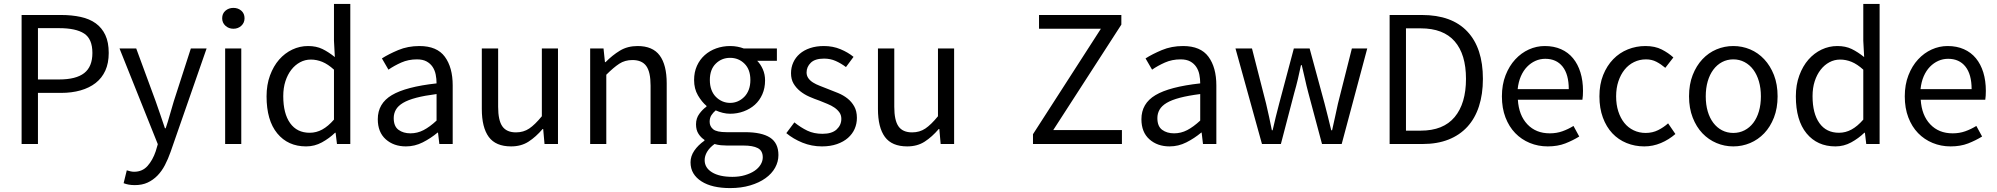

<svg xmlns="http://www.w3.org/2000/svg" viewBox="-20 -732 10152 976"><path d="M89.8 -655.8H291Q344.7 -655.8 389.9 -646Q435.1 -636.2 466.6 -613.5Q498 -590.8 515.4 -554Q532.7 -517.1 532.7 -462.9Q532.7 -411.1 515.4 -373Q498 -335 466.1 -310.1Q434.1 -285.2 389.4 -272.5Q344.7 -259.8 291 -259.8H172.9V0H89.8ZM280.8 -328.1Q366.7 -328.1 408.2 -360.6Q449.7 -393.1 449.7 -462.9Q449.7 -534.2 407.7 -561.5Q365.7 -588.9 280.8 -588.9H172.9V-328.1Z M624.5 133.8Q632.3 136.2 642.3 138.7Q652.3 141.1 661.6 141.1Q703.6 141.1 730 111.6Q756.3 82 771.5 37.1L782.2 1L587.4 -485.8H672.4L771.5 -216.8Q782.2 -185.1 794.9 -149.4Q807.6 -113.8 818.4 -80.1H822.3Q833.5 -112.8 843.5 -148.9Q853.5 -185.1 863.3 -216.8L950.2 -485.8H1030.3L847.2 40Q834.5 76.2 818.4 107.2Q802.2 138.2 780.3 160.6Q758.3 183.1 730.5 196Q702.6 209 665.5 209Q648.4 209 634.5 206.5Q620.6 204.1 608.4 199.2Z M1166.5 -585.9Q1142.6 -585.9 1126 -601.1Q1109.4 -616.2 1109.4 -639.2Q1109.4 -663.1 1126 -677.5Q1142.6 -691.9 1166.5 -691.9Q1190.4 -691.9 1206.8 -677.5Q1223.1 -663.1 1223.1 -639.2Q1223.1 -616.2 1206.8 -601.1Q1190.4 -585.9 1166.5 -585.9ZM1124.5 -485.8H1206.5V0H1124.5Z M1335 -242.2Q1335 -300.8 1352.5 -348.4Q1370.1 -396 1398.9 -429Q1427.7 -461.9 1465.8 -480Q1503.9 -498 1545.9 -498Q1587.9 -498 1618.9 -482.9Q1649.9 -467.8 1682.1 -441.9L1677.7 -524.9V-711.9H1760.7V0H1692.9L1686 -57.1H1683.1Q1653.8 -28.8 1616.5 -8.3Q1579.1 12.2 1536.1 12.2Q1443.8 12.2 1389.4 -54Q1335 -120.1 1335 -242.2ZM1419.9 -243.2Q1419.9 -154.8 1454.8 -106Q1489.7 -57.1 1554.2 -57.1Q1587.9 -57.1 1617.9 -73.5Q1647.9 -89.8 1677.7 -124V-377.9Q1647 -405.8 1618.4 -417.5Q1589.8 -429.2 1560.1 -429.2Q1530.8 -429.2 1505.4 -415.5Q1480 -401.9 1460.9 -377.4Q1441.9 -353 1430.9 -319.1Q1419.9 -285.2 1419.9 -243.2Z M1900.4 -126Q1900.4 -206.1 1971.9 -248.5Q2043.5 -291 2199.2 -308.1Q2199.2 -331.1 2194.8 -353Q2190.4 -375 2179 -392.1Q2167.5 -409.2 2148.4 -419.7Q2129.4 -430.2 2099.6 -430.2Q2056.2 -430.2 2019.8 -414.1Q1983.4 -397.9 1954.6 -377.9L1921.4 -435.1Q1955.6 -457 2004.4 -477.5Q2053.2 -498 2112.3 -498Q2201.2 -498 2241.2 -443.6Q2281.2 -389.2 2281.2 -297.9V0H2213.4L2206.5 -58.1H2204.6Q2169.4 -28.8 2128.9 -8.3Q2088.4 12.2 2043.5 12.2Q1981.4 12.2 1940.9 -23.9Q1900.4 -60.1 1900.4 -126ZM1981.4 -131.8Q1981.4 -89.8 2005.9 -72Q2030.3 -54.2 2066.4 -54.2Q2101.6 -54.2 2133.1 -70.6Q2164.6 -86.9 2199.2 -119.1V-253.9Q2138.2 -246.1 2096.2 -235.1Q2054.2 -224.1 2028.8 -209Q2003.4 -193.8 1992.4 -174.3Q1981.4 -154.8 1981.4 -131.8Z M2429.2 -485.8H2512.2V-189Q2512.2 -120.1 2533.7 -89.6Q2555.2 -59.1 2603 -59.1Q2641.1 -59.1 2670.2 -78.6Q2699.2 -98.1 2734.4 -141.1V-485.8H2816.4V0H2748L2741.2 -76.2H2738.3Q2704.1 -36.1 2666.7 -12Q2629.4 12.2 2578.1 12.2Q2500 12.2 2464.6 -35.9Q2429.2 -84 2429.2 -178.2Z M2980 -485.8H3047.9L3055.2 -416H3058.1Q3092.8 -451.2 3131.3 -474.6Q3169.9 -498 3221.2 -498Q3297.9 -498 3333.5 -450Q3369.1 -401.9 3369.1 -308.1V0H3287.1V-296.9Q3287.1 -366.2 3265.1 -396.5Q3243.2 -426.8 3194.8 -426.8Q3156.7 -426.8 3127.9 -408Q3099.1 -389.2 3062 -352.1V0H2980Z M3562 82Q3562 121.1 3599.6 144Q3637.2 167 3703.1 167Q3738.3 167 3766.8 158.4Q3795.4 149.9 3815.4 136.5Q3835.4 123 3846.4 105Q3857.4 86.9 3857.4 67.9Q3857.4 34.2 3832.3 21Q3807.1 7.8 3759.3 7.8H3675.3Q3661.1 7.8 3644.8 6.3Q3628.4 4.9 3612.3 0Q3586.4 19 3574.2 40Q3562 61 3562 82ZM3490.2 92.8Q3490.2 62 3509.3 33.9Q3528.3 5.9 3561 -17.1V-21Q3543.5 -32.2 3530.8 -51.5Q3518.1 -70.8 3518.1 -100.1Q3518.1 -130.9 3535.2 -153.8Q3552.2 -176.8 3571.3 -189.9V-193.8Q3547.4 -213.9 3527.8 -247.3Q3508.3 -280.8 3508.3 -325.2Q3508.3 -365.2 3522.7 -397.2Q3537.1 -429.2 3562.3 -451.7Q3587.4 -474.1 3620.8 -486.1Q3654.3 -498 3691.4 -498Q3711.4 -498 3728.8 -494.6Q3746.1 -491.2 3760.3 -485.8H3929.2V-422.9H3829.1Q3846.2 -405.8 3857.7 -379.9Q3869.1 -354 3869.1 -323.2Q3869.1 -284.2 3855.2 -252.7Q3841.3 -221.2 3817.4 -199.7Q3793.5 -178.2 3760.7 -166Q3728 -153.8 3691.4 -153.8Q3673.3 -153.8 3654.3 -158.4Q3635.3 -163.1 3618.2 -170.9Q3605.5 -160.2 3596.4 -146.5Q3587.4 -132.8 3587.4 -112.8Q3587.4 -89.8 3605.2 -75Q3623 -60.1 3673.3 -60.1H3767.1Q3852.1 -60.1 3894.5 -32.5Q3937 -4.9 3937 56.2Q3937 89.8 3920.2 120.4Q3903.3 150.9 3871.3 173.8Q3839.4 196.8 3793.7 210.4Q3748 224.1 3691.4 224.1Q3646 224.1 3609.1 215.6Q3572.3 207 3545.7 189.9Q3519 172.9 3504.6 148.9Q3490.2 125 3490.2 92.8ZM3691.4 -209Q3712.4 -209 3730.7 -217Q3749 -225.1 3763.7 -240Q3778.3 -254.9 3786.4 -276.4Q3794.4 -297.9 3794.4 -325.2Q3794.4 -378.9 3764.4 -408.4Q3734.4 -438 3691.4 -438Q3648.4 -438 3618.4 -408.4Q3588.4 -378.9 3588.4 -325.2Q3588.4 -297.9 3596.2 -276.4Q3604 -254.9 3618.7 -240Q3633.3 -225.1 3651.9 -217Q3670.4 -209 3691.4 -209Z M4018.1 -109.9Q4050.3 -84 4083.7 -67.9Q4117.2 -51.8 4161.1 -51.8Q4209 -51.8 4232.9 -74Q4256.8 -96.2 4256.8 -127.9Q4256.8 -147 4246.8 -160.9Q4236.8 -174.8 4221.4 -185.3Q4206.1 -195.8 4186 -203.9Q4166 -211.9 4146 -220.2Q4120.1 -229 4094 -240.5Q4067.9 -252 4047.4 -268.6Q4026.9 -285.2 4013.9 -307.1Q4001 -329.1 4001 -359.9Q4001 -389.2 4012.5 -414.6Q4023.9 -439.9 4045.4 -458.5Q4066.9 -477.1 4097.9 -487.5Q4128.9 -498 4168 -498Q4213.9 -498 4252.4 -481.9Q4291 -465.8 4318.8 -442.9L4280.3 -391.1Q4254.9 -410.2 4228 -422.1Q4201.2 -434.1 4168.9 -434.1Q4123 -434.1 4101.6 -413.1Q4080.1 -392.1 4080.1 -363.8Q4080.1 -347.2 4089.1 -334.5Q4098.1 -321.8 4113 -312.5Q4127.9 -303.2 4147.5 -295.7Q4167 -288.1 4188 -279.8Q4213.9 -270 4240.5 -259Q4267.1 -248 4288.1 -231.4Q4309.1 -214.8 4322.5 -190.9Q4335.9 -167 4335.9 -132.8Q4335.9 -103 4324.5 -76.9Q4313 -50.8 4290.5 -31Q4268.1 -11.2 4234.6 0.5Q4201.2 12.2 4158.2 12.2Q4106 12.2 4059.1 -6.8Q4012.2 -25.9 3977.1 -55.2Z M4442.9 -485.8H4525.9V-189Q4525.9 -120.1 4547.4 -89.6Q4568.8 -59.1 4616.7 -59.1Q4654.8 -59.1 4683.8 -78.6Q4712.9 -98.1 4748 -141.1V-485.8H4830.1V0H4761.7L4754.9 -76.2H4752Q4717.8 -36.1 4680.4 -12Q4643.1 12.2 4591.8 12.2Q4513.7 12.2 4478.3 -35.9Q4442.9 -84 4442.9 -178.2Z M5231 -49.8 5576.2 -585.9H5261.7V-655.8H5680.2V-606.9L5334 -70.8H5683.1V0H5231Z M5782.2 -126Q5782.2 -206.1 5853.8 -248.5Q5925.3 -291 6081.1 -308.1Q6081.1 -331.1 6076.7 -353Q6072.3 -375 6060.8 -392.1Q6049.3 -409.2 6030.3 -419.7Q6011.2 -430.2 5981.4 -430.2Q5938 -430.2 5901.6 -414.1Q5865.2 -397.9 5836.4 -377.9L5803.2 -435.1Q5837.4 -457 5886.2 -477.5Q5935.1 -498 5994.1 -498Q6083 -498 6123 -443.6Q6163.1 -389.2 6163.1 -297.9V0H6095.2L6088.4 -58.1H6086.4Q6051.3 -28.8 6010.7 -8.3Q5970.2 12.2 5925.3 12.2Q5863.3 12.2 5822.8 -23.9Q5782.2 -60.1 5782.2 -126ZM5863.3 -131.8Q5863.3 -89.8 5887.7 -72Q5912.1 -54.2 5948.2 -54.2Q5983.4 -54.2 6014.9 -70.6Q6046.4 -86.9 6081.1 -119.1V-253.9Q6020 -246.1 5978 -235.1Q5936 -224.1 5910.6 -209Q5885.3 -193.8 5874.3 -174.3Q5863.3 -154.8 5863.3 -131.8Z M6260.3 -485.8H6344.2L6416 -205.1Q6424.3 -169.9 6431.4 -137Q6438.5 -104 6445.3 -69.8H6449.2Q6457 -104 6465.1 -137.5Q6473.1 -170.9 6482.4 -205.1L6557.1 -485.8H6637.2L6713.4 -205.1Q6722.2 -169.9 6730.7 -137Q6739.3 -104 6747.1 -69.8H6751.5Q6759.3 -104 6766.4 -137Q6773.4 -169.9 6781.2 -205.1L6852.1 -485.8H6930.2L6800.3 0H6700.2L6630.4 -261.2Q6621.1 -295.9 6613.8 -329.8Q6606.4 -363.8 6597.2 -400.9H6593.3Q6585.4 -363.8 6577.4 -329.3Q6569.3 -294.9 6559.1 -259.8L6491.2 0H6395Z M7043.9 -655.8H7208Q7359.9 -655.8 7439 -571.8Q7518.1 -487.8 7518.1 -331.1Q7518.1 -252.9 7498 -191.4Q7478 -129.9 7439 -87.4Q7399.9 -44.9 7343 -22.5Q7286.1 0 7211.9 0H7043.9ZM7202.1 -67.9Q7316.9 -67.9 7374.5 -137Q7432.1 -206.1 7432.1 -331.1Q7432.1 -456.1 7374.5 -522Q7316.9 -587.9 7202.1 -587.9H7127V-67.9Z M7614.7 -242.2Q7614.7 -301.8 7633.3 -349.4Q7651.9 -397 7682.4 -429.9Q7712.9 -462.9 7751.7 -480.5Q7790.5 -498 7832.5 -498Q7878.9 -498 7915.3 -481.9Q7951.7 -465.8 7976.3 -435.8Q8001 -405.8 8013.9 -363.8Q8026.9 -321.8 8026.9 -270Q8026.9 -243.2 8023.9 -225.1H7695.8Q7700.7 -146 7744.1 -100.1Q7787.6 -54.2 7857.9 -54.2Q7892.6 -54.2 7922.1 -64.7Q7951.7 -75.2 7978.5 -91.8L8007.8 -38.1Q7975.6 -18.1 7936.8 -2.9Q7897.9 12.2 7847.7 12.2Q7798.8 12.2 7756.3 -5.4Q7713.9 -22.9 7682.4 -55.4Q7650.9 -87.9 7632.8 -135Q7614.7 -182.1 7614.7 -242.2ZM7954.6 -278.8Q7954.6 -354 7923.1 -393.6Q7891.6 -433.1 7835 -433.1Q7808.6 -433.1 7785.2 -422.6Q7761.7 -412.1 7742.7 -392.6Q7723.6 -373 7711.2 -344.5Q7698.7 -315.9 7694.8 -278.8Z M8110.4 -242.2Q8110.4 -303.2 8129.4 -350.6Q8148.4 -397.9 8180.4 -430.9Q8212.4 -463.9 8254.9 -481Q8297.4 -498 8344.2 -498Q8392.6 -498 8427 -480.5Q8461.4 -462.9 8486.3 -439.9L8445.3 -387.2Q8423.3 -405.8 8399.9 -418Q8376.5 -430.2 8347.2 -430.2Q8314.5 -430.2 8286.4 -416.5Q8258.3 -402.8 8238.3 -377.9Q8218.3 -353 8206.8 -318.6Q8195.3 -284.2 8195.3 -242.2Q8195.3 -200.2 8206.3 -166Q8217.3 -131.8 8236.8 -107.4Q8256.3 -83 8284.4 -69.6Q8312.5 -56.2 8345.2 -56.2Q8380.4 -56.2 8408.9 -70.6Q8437.5 -85 8459.5 -105L8496.6 -50.8Q8463.4 -22 8422.9 -4.9Q8382.3 12.2 8338.4 12.2Q8290.5 12.2 8248.5 -4.9Q8206.5 -22 8176 -54.4Q8145.5 -86.9 8127.9 -134.5Q8110.4 -182.1 8110.4 -242.2Z M8565.9 -242.2Q8565.9 -303.2 8584.5 -350.6Q8603 -397.9 8634 -430.9Q8665 -463.9 8705.6 -481Q8746.1 -498 8791 -498Q8835.9 -498 8876.5 -481Q8917 -463.9 8948 -430.9Q8979 -397.9 8997.6 -350.6Q9016.1 -303.2 9016.1 -242.2Q9016.1 -182.1 8997.6 -134.5Q8979 -86.9 8948 -54.4Q8917 -22 8876.5 -4.9Q8835.9 12.2 8791 12.2Q8746.1 12.2 8705.6 -4.9Q8665 -22 8634 -54.4Q8603 -86.9 8584.5 -134.5Q8565.9 -182.1 8565.9 -242.2ZM8650.9 -242.2Q8650.9 -200.2 8660.9 -166Q8670.9 -131.8 8689.5 -107.4Q8708 -83 8733.9 -69.6Q8759.8 -56.2 8791 -56.2Q8821.8 -56.2 8847.9 -69.6Q8874 -83 8892.6 -107.4Q8911.1 -131.8 8921.1 -166Q8931.2 -200.2 8931.2 -242.2Q8931.2 -284.2 8921.1 -318.6Q8911.1 -353 8892.6 -377.9Q8874 -402.8 8847.9 -416.5Q8821.8 -430.2 8791 -430.2Q8759.8 -430.2 8733.9 -416.5Q8708 -402.8 8689.5 -377.9Q8670.9 -353 8660.9 -318.6Q8650.9 -284.2 8650.9 -242.2Z M9108.9 -242.2Q9108.9 -300.8 9126.5 -348.4Q9144 -396 9172.9 -429Q9201.7 -461.9 9239.7 -480Q9277.8 -498 9319.8 -498Q9361.8 -498 9392.8 -482.9Q9423.8 -467.8 9456.1 -441.9L9451.7 -524.9V-711.9H9534.7V0H9466.8L9460 -57.1H9457Q9427.7 -28.8 9390.4 -8.3Q9353 12.2 9310.1 12.2Q9217.8 12.2 9163.3 -54Q9108.9 -120.1 9108.9 -242.2ZM9193.8 -243.2Q9193.8 -154.8 9228.8 -106Q9263.7 -57.1 9328.1 -57.1Q9361.8 -57.1 9391.8 -73.5Q9421.9 -89.8 9451.7 -124V-377.9Q9420.9 -405.8 9392.3 -417.5Q9363.8 -429.2 9334 -429.2Q9304.7 -429.2 9279.3 -415.5Q9253.9 -401.9 9234.9 -377.4Q9215.8 -353 9204.8 -319.1Q9193.8 -285.2 9193.8 -243.2Z M9662.6 -242.2Q9662.6 -301.8 9681.2 -349.4Q9699.7 -397 9730.2 -429.9Q9760.7 -462.9 9799.6 -480.5Q9838.4 -498 9880.4 -498Q9926.8 -498 9963.1 -481.9Q9999.5 -465.8 10024.2 -435.8Q10048.8 -405.8 10061.8 -363.8Q10074.7 -321.8 10074.7 -270Q10074.7 -243.2 10071.8 -225.1H9743.7Q9748.5 -146 9792 -100.1Q9835.4 -54.2 9905.8 -54.2Q9940.4 -54.2 9970 -64.7Q9999.5 -75.2 10026.4 -91.8L10055.7 -38.1Q10023.4 -18.1 9984.6 -2.9Q9945.8 12.2 9895.5 12.2Q9846.7 12.2 9804.2 -5.4Q9761.7 -22.9 9730.2 -55.4Q9698.7 -87.9 9680.7 -135Q9662.6 -182.1 9662.6 -242.2ZM10002.4 -278.8Q10002.4 -354 9970.9 -393.6Q9939.5 -433.1 9882.8 -433.1Q9856.4 -433.1 9833 -422.6Q9809.6 -412.1 9790.5 -392.6Q9771.5 -373 9759 -344.5Q9746.6 -315.9 9742.7 -278.8Z"/></svg>

Font: Pyidaungsu ZawDecode
Style: Regular
Weight: 400
Designer: Sun Tun
Foundry: Your Own Font Foundry
Version: Version 2.50